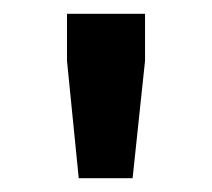

<svg xmlns="http://www.w3.org/2000/svg" viewBox="-20 -820 307 278"><path d="M77 -800H190V-732L172 -562H94L77 -732Z"/></svg>

Font: Kreadon Light
Style: Bold
Weight: 600
Designer: Reiya WATANABE
Foundry: StudioGnu
Version: Version 1.003; ttfautohint (v1.8.4.7-5d5b);gftools[0.9.32]